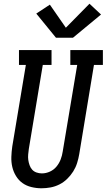

<svg xmlns="http://www.w3.org/2000/svg" viewBox="-20 -1004 573 1032"><path d="M203 8Q176 8 149 1.5Q122 -5 101 -20Q80 -35 66 -58Q52 -81 46 -107Q40 -133 41 -161Q42 -189 46 -217L119 -655H82V-735H257V-655H210L135 -204Q133 -189 131.5 -174Q130 -159 132 -144.5Q134 -130 139 -116Q144 -102 153 -92Q162 -82 176 -77Q190 -72 205 -72Q227 -72 248 -81.5Q269 -91 283.5 -108.5Q298 -126 306 -147Q314 -168 317 -189L395 -655H358V-735H533V-655H485L406 -176Q402 -152 394.5 -128Q387 -104 373.5 -82.5Q360 -61 341 -42.5Q322 -24 299 -12.5Q276 -1 251.5 3.5Q227 8 203 8ZM281 -801 175 -931 248 -979 334 -855 461 -984 523 -926 372 -801Z"/></svg>

Font: Iosevka Slab Medium Oblique
Style: Regular
Weight: 500
Italic angle: -9°
Monospace: yes
Designer: Belleve Invis
Foundry: Belleve Invis
Version: Version 11.1.1; ttfautohint (v1.8.3)